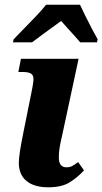

<svg xmlns="http://www.w3.org/2000/svg" viewBox="-20 -786 435 816"><path d="M185 10Q125 10 92.5 -17Q60 -44 60 -94Q60 -112 65 -144.5Q70 -177 79 -221L113 -390Q120 -423 122 -443Q124 -463 114 -471.5Q104 -480 77 -480H58L69 -536H314L244 -210Q237 -180 233.5 -159.5Q230 -139 230 -117Q230 -75 262 -75Q277 -75 287 -80.5Q297 -86 312 -97L337 -62Q313 -35 278.5 -12.5Q244 10 185 10ZM38 -619Q56 -638 81 -663.5Q106 -689 131.5 -715.5Q157 -742 176 -766H320Q329 -746 342.5 -719Q356 -692 370 -665Q384 -638 395 -619L392 -606H321Q312 -617 297 -633.5Q282 -650 266.5 -667Q251 -684 240 -697Q209 -675 174.5 -649.5Q140 -624 116 -606H35Z"/></svg>

Font: Noto Serif SemiCondensed ExtraBold
Style: Italic
Weight: 800
Width: 4
Italic angle: -12°
Designer: Monotype Design Team
Foundry: Monotype Imaging Inc.
Version: Version 2.014; ttfautohint (v1.8.4.7-5d5b)